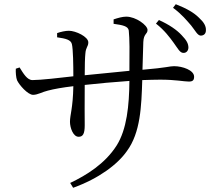

<svg xmlns="http://www.w3.org/2000/svg" viewBox="-20 -838 1040 911"><path d="M720 -726C761 -694 785 -661 804 -635C823 -609 833 -588 849 -587C863 -586 873 -596 874 -611C874 -631 866 -646 842 -671C819 -696 783 -721 734 -743ZM519 -725C562 -719 588 -714 591 -693C595 -654 595 -592 594 -502C528 -495 446 -487 382 -481C382 -525 383 -565 385 -583C387 -615 399 -616 399 -637C399 -664 339 -692 307 -692C290 -692 268 -687 251 -681V-661C293 -655 316 -649 321 -629C327 -605 328 -527 328 -476C268 -469 172 -458 134 -458C109 -458 91 -489 73 -518L55 -512C54 -495 56 -469 61 -457C71 -435 112 -388 137 -388C159 -388 181 -402 207 -408C237 -416 277 -423 328 -429C326 -323 312 -294 312 -260C312 -232 327 -189 353 -189C374 -189 382 -204 382 -244C382 -273 381 -355 382 -435C445 -442 522 -449 594 -454C593 -338 582 -224 533 -147C478 -61 391 -7 313 30L327 53C449 9 538 -58 582 -121C647 -209 651 -334 655 -458C686 -459 715 -460 740 -460C815 -460 852 -451 876 -451C894 -451 901 -457 901 -474C901 -505 846 -524 806 -524C784 -524 774 -517 656 -507C657 -550 659 -602 660 -639C662 -680 680 -675 680 -696C680 -718 625 -759 579 -759C561 -759 540 -753 519 -746ZM801 -801C844 -769 865 -742 887 -717C907 -692 917 -670 932 -669C947 -669 957 -678 957 -694C958 -714 948 -732 924 -754C900 -778 865 -798 814 -818Z"/></svg>

Font: Noto Serif CJK JP
Style: Regular
Weight: 400
Designer: Ryoko NISHIZUKA 西塚涼子 (kana & ideographs); Frank Grießhammer (Latin, Greek & Cyrillic); Wenlong ZHANG 张文龙 (bopomofo); San
Foundry: Adobe Systems Incorporated
Version: Version 1.000;PS 1;hotconv 16.6.53;makeotf.lib2.5.65590